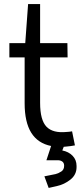

<svg xmlns="http://www.w3.org/2000/svg" viewBox="-20 -712 405 943"><path d="M348 2Q339 4 327 5.5Q315 7 304 8Q299 9 293 9L286 27Q317 33 336.5 53Q356 73 356 103V109Q356 146 326 170Q296 194 259 202L219 211L198 154L253 143Q268 139 281.5 130Q295 121 295 102Q295 88 286 81.5Q277 75 264 75H208L231 5Q166 -8 133.5 -60Q101 -112 101 -205V-430H26V-500H104L118 -692H177V-500H311L312 -430H177V-207Q177 -122 208.5 -89.5Q240 -57 308 -64Q314 -64 321 -65Q328 -66 334 -67Z"/></svg>

Font: Nata Sans
Style: Regular
Weight: 400
Designer: Daniel Uzquiano Cruz
Version: Version 1.001